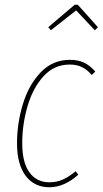

<svg xmlns="http://www.w3.org/2000/svg" viewBox="-20 -782 434 812"><path d="M383 -479 368 -465Q349 -487 327 -498Q305 -509 275 -509Q209 -509 164 -459.5Q119 -410 96.5 -333Q74 -256 74 -176Q74 -95 104.5 -53Q135 -11 189 -11Q220 -11 246.5 -23Q273 -35 300 -58L311 -43Q251 10 189 10Q125 10 88.5 -38.5Q52 -87 52 -176Q52 -261 77 -342.5Q102 -424 152.5 -476.5Q203 -529 276 -529Q310 -529 335.5 -517Q361 -505 383 -479ZM195 -654 184 -667 296 -762H309L394 -667L381 -654L302 -738Z"/></svg>

Font: Fira Sans Extra Condensed Thin
Style: Italic
Weight: 250
Width: 3
Italic angle: -8°
Designer: Carrois Corporate & Edenspiekermann AG
Foundry: Carrois Corporate GbR & Edenspiekermann AG
Version: Version 4.203